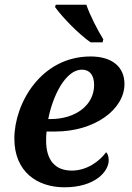

<svg xmlns="http://www.w3.org/2000/svg" viewBox="-20 -786 559 816"><path d="M365 -606H416L419 -619C397 -654 362 -721 347 -766H217L214 -756C244 -714 312 -643 365 -606ZM254 10C384 10 442 -57 442 -105C442 -120 438 -133 431 -139C403 -101 350 -61 285 -61C213 -61 176 -107 176 -188C176 -199 176 -213 178 -227H214C384 -227 509 -322 509 -429C509 -502 456 -546 365 -546C154 -546 41 -346 41 -197C41 -57 137 10 254 10ZM195 -280H185C204 -379 259 -490 328 -490C361 -490 380 -467 380 -425C380 -338 300 -280 195 -280Z"/></svg>

Font: Noto Serif SemiBold
Style: Italic
Weight: 600
Italic angle: -12°
Designer: Monotype Design Team
Foundry: Monotype Imaging Inc.
Version: Version 2.014